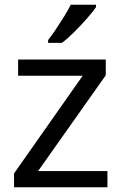

<svg xmlns="http://www.w3.org/2000/svg" viewBox="-20 -786 510 806"><path d="M431 0H39V-58L327 -468H56V-536H424V-470L140 -68H431ZM383 -756Q371 -738 346 -709.5Q321 -681 292.5 -652.5Q264 -624 240 -606H182V-618Q197 -637 214.5 -663Q232 -689 249 -716.5Q266 -744 277 -766H383Z"/></svg>

Font: Noto Sans Sogdian
Style: Regular
Weight: 400
Designer: Monotype Design Team
Foundry: Monotype Imaging Inc.
Version: Version 2.002; ttfautohint (v1.8.4.7-5d5b)